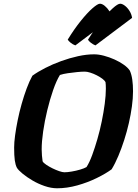

<svg xmlns="http://www.w3.org/2000/svg" viewBox="-20 -1012 744 1032"><path d="M287 0Q255 0 220 -12Q185 -24 154.5 -42Q124 -60 101.5 -78.5Q79 -97 71 -110Q63 -125 59.5 -150Q56 -175 56 -219Q56 -246 61 -283.5Q66 -321 75 -365.5Q84 -410 96.5 -454Q109 -498 123.5 -537Q138 -576 154 -605Q183 -626 223 -646.5Q263 -667 308.5 -683.5Q354 -700 399.5 -710Q445 -720 486 -720Q510 -720 538.5 -712.5Q567 -705 595 -692.5Q623 -680 645.5 -664Q668 -648 678 -632Q687 -612 691 -584Q695 -556 695 -521Q695 -484 689 -440Q683 -396 672.5 -350Q662 -304 647.5 -259Q633 -214 616 -173.5Q599 -133 580 -102Q549 -79 500 -55Q451 -31 395.5 -15.5Q340 0 287 0ZM326 -86Q342 -86 365.5 -90Q389 -94 411 -100.5Q433 -107 445 -114Q461 -139 475.5 -178.5Q490 -218 503.5 -264.5Q517 -311 527 -360Q537 -409 543 -454.5Q549 -500 549 -535Q549 -547 548.5 -556Q548 -565 547 -571Q543 -579 530.5 -588.5Q518 -598 500.5 -607Q483 -616 465.5 -621.5Q448 -627 436 -627Q418 -627 393.5 -624.5Q369 -622 344.5 -618.5Q320 -615 302 -609Q283 -578 265.5 -527.5Q248 -477 234 -419Q220 -361 212 -306Q204 -251 204 -209Q204 -192 205.5 -175.5Q207 -159 209 -145Q213 -137 228.5 -126.5Q244 -116 262.5 -107Q281 -98 298.5 -92Q316 -86 326 -86ZM385 -768Q371 -773 359.5 -782.5Q348 -792 344 -799Q379 -856 414 -899.5Q449 -943 477 -967.5Q505 -992 517 -992Q529 -992 543 -980.5Q557 -969 568 -952Q579 -935 582 -916ZM493 -768Q480 -773 468 -782.5Q456 -792 453 -799Q489 -856 524 -899.5Q559 -943 586 -967.5Q613 -992 626 -992Q637 -992 651 -981.5Q665 -971 676 -953.5Q687 -936 690 -916Z"/></svg>

Font: Texturina 12pt ExtraBold
Style: Italic
Weight: 800
Italic angle: -11°
Designer: Guillermo Torres Carreño
Foundry: Omnibus-Type
Version: Version 1.002